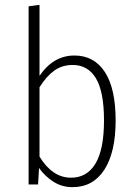

<svg xmlns="http://www.w3.org/2000/svg" viewBox="-20 -761 558 792"><path d="M457 -264Q457 -133 410.5 -61Q364 11 279 11Q236 11 201 -11Q166 -33 141 -68L137 0H98V-735L143 -741V-448Q200 -532 287 -532Q368 -532 412.5 -464Q457 -396 457 -264ZM409 -264Q409 -382 376 -437.5Q343 -493 280 -493Q236 -493 203.5 -469.5Q171 -446 143 -401V-115Q196 -28 273 -28Q339 -28 374 -86.5Q409 -145 409 -264Z"/></svg>

Font: Fira Sans Condensed ExtraLight
Style: Regular
Weight: 275
Width: 3
Designer: Carrois Corporate & Edenspiekermann AG
Foundry: Carrois Corporate GbR & Edenspiekermann AG
Version: Version 4.203